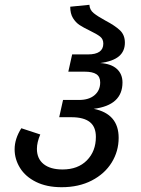

<svg xmlns="http://www.w3.org/2000/svg" viewBox="-20 -767 588 801"><path d="M41 -144Q41 -188 69 -232L148 -206Q134 -173 134 -146Q134 -105 162 -82.5Q190 -60 241 -60Q305 -60 342.5 -98Q380 -136 380 -196Q380 -238 354.5 -258Q329 -278 278 -278H227L243 -350H310Q351 -350 374.5 -370Q398 -390 398 -423Q398 -447 382 -457.5Q366 -468 333 -468H265L281 -540H347Q411 -540 411 -585Q411 -604 397.5 -614.5Q384 -625 355 -639Q328 -652 312 -662.5Q296 -673 284.5 -691.5Q273 -710 273 -739L353 -747Q354 -726 370.5 -712.5Q387 -699 420 -681Q460 -660 480.5 -640.5Q501 -621 501 -589Q501 -553 476 -532Q451 -511 398 -504Q444 -501 467.5 -479.5Q491 -458 491 -423Q491 -328 371 -313Q475 -292 475 -192Q475 -136 446 -89Q417 -42 363 -14Q309 14 237 14Q175 14 130.5 -8Q86 -30 63.5 -66.5Q41 -103 41 -144Z"/></svg>

Font: FiraGO
Style: Italic
Weight: 400
Italic angle: -8°
Designer: bBox Type GmbH
Foundry: bBox Type GmbH
Version: Version 1.001